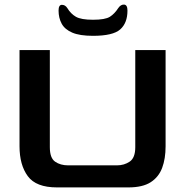

<svg xmlns="http://www.w3.org/2000/svg" viewBox="-20 -806 806 836"><path d="M228 10Q137 10 101 -39Q65 -88 65 -169V-588H197V-165Q197 -118 220 -102Q243 -86 277 -86H489Q521 -86 545 -102.5Q569 -119 569 -165V-588H701V-169Q701 -115 686 -75Q671 -35 636 -12.5Q601 10 539 10ZM385 -650Q327 -650 294.5 -664Q262 -678 248.5 -703Q235 -728 235 -760Q235 -785 249.5 -785Q264 -785 273 -771Q288 -746 310.5 -733Q333 -720 385 -720Q438 -720 458.5 -733Q479 -746 495 -771Q506 -787 520.5 -786Q535 -785 535 -760Q535 -706 503.5 -678Q472 -650 385 -650Z"/></svg>

Font: Goldman
Style: Regular
Weight: 400
Designer: Jaikishan Patel
Version: Version 1.000; ttfautohint (v1.8.3)